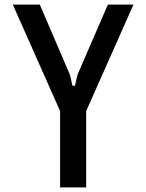

<svg xmlns="http://www.w3.org/2000/svg" viewBox="-20 -820 640 840"><path d="M154 -800 286 -493 297 -445H308L319 -493L452 -800H564L357 -334V0H243V-334L36 -800Z"/></svg>

Font: Martian Mono Condensed
Style: Regular
Weight: 400
Width: 3
Designer: Roman Shamin
Foundry: Evil Martians
Version: Version 1.000